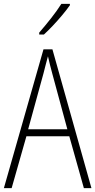

<svg xmlns="http://www.w3.org/2000/svg" viewBox="-20 -969 491 989"><path d="M412 0 337 -267H116L40 0H0L204 -715H250L451 0ZM249 -591Q243 -614 237.5 -635Q232 -656 227 -679Q221 -657 215.5 -636Q210 -615 204 -591L125 -303H327ZM340 -942Q324 -919 300.5 -891Q277 -863 252 -836.5Q227 -810 206 -791H182V-801Q214 -838 243.5 -875.5Q273 -913 296 -949H340Z"/></svg>

Font: Noto Sans Sinhala Condensed ExtraLight
Style: Regular
Weight: 200
Width: 3
Designer: Jelle Bosma - Monotype Design Team
Foundry: Monotype Imaging Inc.
Version: Version 2.006; ttfautohint (v1.8.4.7-5d5b)